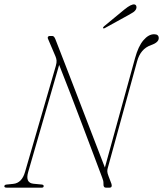

<svg xmlns="http://www.w3.org/2000/svg" viewBox="-33 -866 753 886"><path d="M97 -72Q82.5 -21.5 122.5 -18L159.5 -14.5Q169 -13.5 168.5 -7Q168.5 0 159.5 0H-1Q-13.5 0 -13 -6.5Q-12.5 -14 -1.5 -14.5L28 -17.5Q68 -21.5 82.5 -72.5L224.5 -561.5Q229 -577.5 228 -587Q227 -596.5 223 -606L188 -688Q186 -692.5 188.5 -696.2Q191 -700 196 -700H207Q214 -700 218 -694Q222 -688 226.5 -675Q245.5 -626 269.2 -565Q293 -504 318.2 -438Q343.5 -372 368.2 -308Q393 -244 414.2 -188.5Q435.5 -133 451 -93L590 -597Q605 -652.5 628.8 -680.2Q652.5 -708 678 -708Q700 -708 699.5 -689.5Q699 -670 663.5 -657.5Q615.5 -641 599.5 -582.5L464 -89.5Q462 -82.5 462.2 -74.8Q462.5 -67 467.5 -54L481.5 -17Q486 0 472.5 0H455.5Q443.5 0 444.5 -17.5Q444.5 -27 443.2 -32.2Q442 -37.5 438.5 -46.5Q420.5 -94.5 396.5 -158.2Q372.5 -222 345.5 -293.2Q318.5 -364.5 291.5 -434.8Q264.5 -505 240 -566.5ZM541.5 -822.5Q573 -848 587.5 -845.5Q594.5 -844 596.2 -837.2Q598 -830.5 595 -824Q590 -814.5 580.8 -808.8Q571.5 -803 559 -796L450 -736Q444.5 -733 443 -736.5Q441 -739.5 447.5 -745Z"/></svg>

Font: Fraunces 144pt Soft Thin
Style: Italic
Weight: 100
Italic angle: -16°
Version: Version 1.000;[0bf87f6ff]